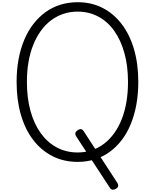

<svg xmlns="http://www.w3.org/2000/svg" viewBox="-20 -1443 1399 1734"><path d="M1029 261Q1013 271 999 270.5Q985 270 975 257L669 -210Q659 -224 660 -238Q661 -252 679 -265Q698 -279 712 -276.5Q726 -274 736 -258L1040 209Q1049 222 1047.5 236Q1046 250 1029 261ZM681 19Q556 19 454.5 -32.5Q353 -84 280 -179Q207 -274 168.5 -407Q130 -540 130 -703Q130 -812 147.5 -907Q165 -1002 198.5 -1082Q232 -1162 280.5 -1225Q329 -1288 390 -1332.5Q451 -1377 524.5 -1400Q598 -1423 681 -1423Q806 -1423 906.5 -1371.5Q1007 -1320 1079.5 -1225Q1152 -1130 1190.5 -997.5Q1229 -865 1229 -703Q1229 -594 1211.5 -498.5Q1194 -403 1161 -322.5Q1128 -242 1080 -179Q1032 -116 971 -71.5Q910 -27 837 -4Q764 19 681 19ZM681 -66Q750 -66 810 -86.5Q870 -107 920.5 -145.5Q971 -184 1011 -239.5Q1051 -295 1079 -365.5Q1107 -436 1121.5 -521Q1136 -606 1136 -703Q1136 -847 1103.5 -964Q1071 -1081 1011.5 -1164.5Q952 -1248 868 -1293Q784 -1338 681 -1338Q612 -1338 551.5 -1317.5Q491 -1297 440 -1258.5Q389 -1220 349 -1164.5Q309 -1109 280.5 -1038.5Q252 -968 237.5 -883.5Q223 -799 223 -703Q223 -558 255.5 -440.5Q288 -323 348.5 -239.5Q409 -156 493.5 -111Q578 -66 681 -66Z"/></svg>

Font: Playwrite FR Trad
Style: Regular
Weight: 400
Designer: Veronika Burian, José Scaglione
Foundry: TypeTogether
Version: Version 1.000